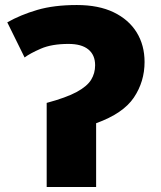

<svg xmlns="http://www.w3.org/2000/svg" viewBox="-20 -745 640 765"><path d="M166 -335Q244 -356 285.5 -378.5Q327 -401 343 -427Q359 -453 359 -485Q359 -526 332 -548Q305 -570 253 -570Q186 -570 142.5 -551Q99 -532 78 -516L9 -656Q62 -686 128.5 -705.5Q195 -725 286 -725Q373 -725 433 -696Q493 -667 524.5 -616Q556 -565 556 -498Q556 -420 513.5 -356.5Q471 -293 363 -254V0H166Z"/></svg>

Font: Noto Sans Mono Black
Style: Regular
Weight: 900
Designer: Monotype Design Team
Foundry: Monotype Imaging Inc.
Version: Version 2.014